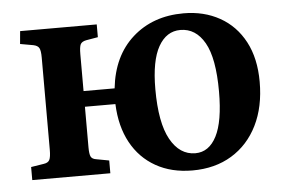

<svg xmlns="http://www.w3.org/2000/svg" viewBox="-44 -584 978 659"><g transform="rotate(-5 445.5 -255.0)"><path d="M594 15Q522 15 468 -15.5Q414 -46 383.5 -102Q353 -158 350 -235H245V-95Q245 -72 249.5 -63Q254 -54 269 -52L312 -44V0H43V-45L87 -52Q102 -54 107 -63.5Q112 -73 112 -99V-416Q112 -440 107 -449Q102 -458 87 -461L42 -469L46 -513H310V-469L269 -462Q254 -459 249.5 -450Q245 -441 245 -416V-289H352Q364 -400 434 -462.5Q504 -525 610 -525Q680 -525 734.5 -494.5Q789 -464 819.5 -406.5Q850 -349 850 -268Q850 -182 818.5 -118.5Q787 -55 729.5 -20Q672 15 594 15ZM609 -43Q656 -43 682 -93.5Q708 -144 708 -247Q708 -362 677.5 -415.5Q647 -469 594 -469Q546 -469 518.5 -420.5Q491 -372 491 -274Q491 -158 523 -100.5Q555 -43 609 -43Z"/></g></svg>

Font: Literata 36pt SemiBold
Style: Regular
Weight: 600
Designer: Latin by Veronika Burian and Jose Scaglione. Greek by Irene Vlachou. Cyrillic by Vera Evstafieva.
Foundry: TypeTogether
Version: Version 3.002